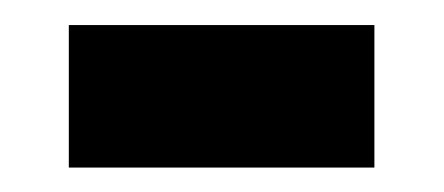

<svg xmlns="http://www.w3.org/2000/svg" viewBox="-20 -650 356 154"><path d="M35.2 -515.6V-629.9H280.3V-515.6Z"/></svg>

Font: Open Sans Condensed
Style: Bold
Weight: 700
Width: 3
Designer: Monotype Design Team
Foundry: Monotype Imaging Inc.
Version: Version 3.003; ttfautohint (v1.8.4)